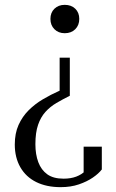

<svg xmlns="http://www.w3.org/2000/svg" viewBox="-20 -545 479 792"><path d="M268 -150V-307H226V-171Q190 -155 157 -135.5Q124 -116 98 -90Q72 -64 56.5 -29.5Q41 5 41 51Q41 105 64 145Q87 185 129.5 206Q172 227 230 227Q272 227 305.5 215.5Q339 204 363 187.5Q387 171 400 154V60H325V175Q332 173 338 167.5Q344 162 348.5 154Q353 146 356 137.5Q359 129 359 122Q349 143 333 159Q317 175 294.5 183.5Q272 192 242 192Q200 192 175 174Q150 156 138 124Q126 92 126 50Q126 2 137 -30Q148 -62 167.5 -83.5Q187 -105 212.5 -120Q238 -135 268 -150ZM247 -525Q274 -525 290.5 -509Q307 -493 307 -467Q307 -441 290.5 -424.5Q274 -408 247 -408Q221 -408 204.5 -424.5Q188 -441 188 -467Q188 -493 204.5 -509Q221 -525 247 -525Z"/></svg>

Font: Roboto Serif 120pt ExtraCondensed
Style: Regular
Weight: 400
Width: 2
Designer: Greg Gazdowicz
Foundry: Commercial Type
Version: Version 1.008